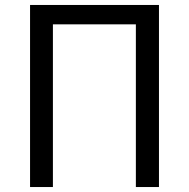

<svg xmlns="http://www.w3.org/2000/svg" viewBox="-20 -753 761 773"><path d="M101 0V-733H620V0H527V-655H193V0Z"/></svg>

Font: Noto Sans TC
Style: Regular
Weight: 400
Designer: Ryoko NISHIZUKA  (kana, bopomofo & ideographs); Paul D. Hunt (Latin, Greek & Cyrillic); Sandoll Communications , Soo-you
Foundry: Adobe
Version: Version 2.004-H2;hotconv 1.0.118;makeotfexe 2.5.65603